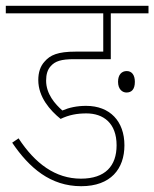

<svg xmlns="http://www.w3.org/2000/svg" viewBox="-20 -642 532 662"><path d="M278 -251C336 -251 382 -218 382 -141C382 -70 343 -26 259 -26C171 -26 101 -78 44 -165L22 -150C81 -63 154 0 260 0C362 0 409 -60 409 -141C409 -224 359 -277 277 -277C245 -277 218 -271 195 -261C170 -283 139 -318 139 -364C139 -386 144 -402 155 -414C170 -431 191 -438 235 -438H362V-596H492V-622H0V-596H336V-464H241C179 -464 153 -452 134 -430C119 -414 112 -392 112 -366C112 -307 153 -261 189 -232C218 -246 246 -251 278 -251ZM387 -360C387 -334 402 -323 416 -323C433 -323 445 -333 445 -360C445 -384 434 -397 417 -397C400 -397 387 -385 387 -360Z"/></svg>

Font: Noto Sans Condensed Thin
Style: Regular
Weight: 100
Width: 3
Designer: Monotype Design Team
Foundry: Monotype Imaging Inc.
Version: Version 2.013